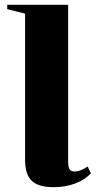

<svg xmlns="http://www.w3.org/2000/svg" viewBox="-20 -763 401 796"><path d="M202 13Q139.5 13 111.8 -13.2Q84 -39.5 84 -101V-706.5L10 -725V-743H262.5V-91Q262.5 -75.5 265.8 -66.8Q269 -58 275 -55Q281 -52 289 -52Q302.5 -52 315.5 -57.5Q328.5 -63 343.5 -72.5L357 -44.5Q331.5 -17 291 -2Q250.5 13 202 13Z"/></svg>

Font: Merriweather 144pt ExtraBold
Style: Regular
Weight: 800
Version: Version 2.100